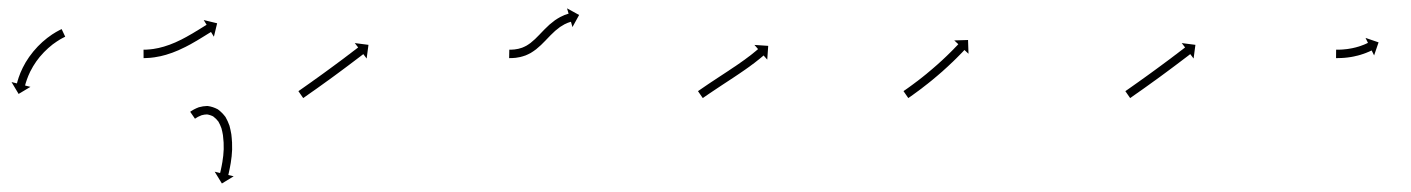

<svg xmlns="http://www.w3.org/2000/svg" viewBox="-20 -314 3350 456"><path d="M133.3 -226.1C133.9 -226.3 134.4 -226.6 134.9 -226.8L126.4 -244.9C125.9 -244.7 125.3 -244.4 124.8 -244.1C124.8 -244.1 124.8 -244.1 124.7 -244.1C124.7 -244.1 124.7 -244.1 124.7 -244.1C123.1 -243.3 121.5 -242.5 119.9 -241.7C119.9 -241.7 119.9 -241.7 119.9 -241.7C119.8 -241.7 119.8 -241.6 119.8 -241.6C117.4 -240.3 114.9 -239 112.5 -237.6C112.5 -237.6 112.5 -237.6 112.5 -237.6C112.4 -237.5 112.4 -237.5 112.4 -237.5C109.3 -235.7 106.2 -233.7 103.2 -231.8C103.2 -231.8 103.2 -231.7 103.1 -231.7C103.1 -231.7 103 -231.6 103 -231.6C99.5 -229.2 96 -226.7 92.6 -224.1C92.6 -224.1 92.6 -224.1 92.5 -224.1C92.5 -224 92.4 -224 92.4 -224C88.7 -221 85 -218 81.4 -214.8C81.4 -214.8 81.3 -214.8 81.3 -214.7C81.2 -214.7 81.2 -214.7 81.2 -214.7C77.4 -211.2 73.7 -207.7 70.1 -204C70.1 -204 70.1 -204 70 -203.9C70 -203.9 69.9 -203.8 69.9 -203.8C66.3 -200 62.8 -196 59.4 -192C59.4 -192 59.3 -192 59.3 -191.9C59.2 -191.9 59.2 -191.8 59.2 -191.8C55.9 -187.7 52.7 -183.5 49.6 -179.2C49.6 -179.2 49.5 -179.2 49.5 -179.1C49.4 -179.1 49.4 -179 49.4 -179C46.5 -174.8 43.7 -170.5 41.1 -166.2C41.1 -166.2 41 -166.1 41 -166C41 -166 40.9 -165.9 40.9 -165.9C38.5 -161.8 36.3 -157.6 34.1 -153.3C34.1 -153.3 34.1 -153.3 34 -153.2C34 -153.2 34 -153.1 34 -153.1C32.1 -149.3 30.3 -145.4 28.7 -141.5C28.7 -141.5 28.6 -141.4 28.6 -141.4C28.6 -141.3 28.6 -141.3 28.6 -141.3C27.2 -137.9 26 -134.5 24.8 -131.1C24.8 -131.1 24.7 -131.1 24.7 -131.1C24.7 -131 24.7 -131 24.7 -131C23.8 -128.3 23 -125.7 22.2 -123C22.2 -123 22.1 -123 22.1 -123C22.1 -122.9 22.1 -122.9 22.1 -122.9C21.6 -121.2 21.1 -119.5 20.7 -117.7C20.7 -117.7 20.7 -117.7 20.7 -117.7C20.7 -117.7 20.7 -117.7 20.7 -117.7C20.5 -117.1 20.3 -116.5 20.2 -115.9L7.4 -119.1L24.2 -90.9L52.3 -107.7L39.6 -110.9C39.7 -111.5 39.9 -112.1 40 -112.7C40 -112.7 40 -112.6 40 -112.6C40 -112.6 40 -112.6 40 -112.6C40.4 -114.2 40.9 -115.8 41.3 -117.4C41.3 -117.4 41.3 -117.3 41.3 -117.3C41.3 -117.3 41.3 -117.3 41.3 -117.3C42 -119.7 42.8 -122.2 43.7 -124.6C43.7 -124.6 43.6 -124.6 43.6 -124.5C43.6 -124.5 43.6 -124.4 43.6 -124.4C44.7 -127.6 45.9 -130.7 47.2 -133.8C47.2 -133.8 47.1 -133.8 47.1 -133.7C47.1 -133.7 47.1 -133.6 47.1 -133.6C48.6 -137.3 50.3 -140.9 52 -144.5C52 -144.5 52 -144.4 51.9 -144.3C51.9 -144.3 51.9 -144.2 51.9 -144.2C53.9 -148.2 56 -152.1 58.3 -155.9C58.3 -155.9 58.2 -155.9 58.2 -155.8C58.2 -155.8 58.1 -155.7 58.1 -155.7C60.6 -159.8 63.2 -163.8 65.9 -167.7C65.9 -167.7 65.9 -167.7 65.8 -167.6C65.8 -167.6 65.7 -167.5 65.7 -167.5C68.6 -171.5 71.6 -175.4 74.7 -179.3C74.7 -179.3 74.7 -179.2 74.7 -179.2C74.6 -179.1 74.6 -179.1 74.6 -179.1C77.8 -182.8 81.1 -186.5 84.5 -190.1C84.5 -190.1 84.4 -190.1 84.4 -190C84.4 -190 84.3 -189.9 84.3 -189.9C87.7 -193.3 91.1 -196.7 94.7 -199.9C94.7 -199.9 94.6 -199.8 94.6 -199.8C94.5 -199.8 94.5 -199.7 94.5 -199.7C97.9 -202.7 101.3 -205.5 104.8 -208.3C104.8 -208.3 104.8 -208.3 104.7 -208.2C104.7 -208.2 104.6 -208.2 104.6 -208.2C107.8 -210.6 111.1 -212.9 114.4 -215.1C114.4 -215.1 114.3 -215.1 114.3 -215.1C114.2 -215.1 114.2 -215 114.2 -215C117 -216.9 119.8 -218.6 122.7 -220.4C122.7 -220.4 122.6 -220.3 122.6 -220.3C122.5 -220.3 122.5 -220.3 122.5 -220.3C124.7 -221.5 126.9 -222.8 129.2 -224C129.2 -224 129.2 -224 129.1 -223.9C129.1 -223.9 129.1 -223.9 129.1 -223.9C130.5 -224.7 132 -225.4 133.4 -226.1C133.4 -226.1 133.4 -226.1 133.4 -226.1C133.4 -226.1 133.3 -226.1 133.3 -226.1Z M322.7 -196C322.1 -196 321.5 -196 320.9 -196L321 -176C321.6 -176 322.3 -176 322.9 -176C322.9 -176 322.9 -176 322.9 -176C322.9 -176 323 -176 323 -176C324.7 -176 326.5 -176.1 328.3 -176.2C328.3 -176.2 328.4 -176.2 328.4 -176.2C328.4 -176.2 328.5 -176.2 328.5 -176.2C331.2 -176.3 334 -176.5 336.8 -176.7C336.8 -176.7 336.8 -176.7 336.9 -176.7C336.9 -176.7 337 -176.7 337 -176.7C340.5 -177.1 344.1 -177.5 347.7 -178C347.7 -178 347.8 -178 347.8 -178C347.9 -178 347.9 -178.1 347.9 -178.1C352.1 -178.7 356.3 -179.5 360.5 -180.4C360.5 -180.4 360.6 -180.4 360.6 -180.4C360.7 -180.4 360.8 -180.4 360.8 -180.4C365.4 -181.5 370.1 -182.7 374.7 -184C374.7 -184 374.7 -184 374.8 -184C374.8 -184.1 374.9 -184.1 374.9 -184.1C379.8 -185.6 384.7 -187.2 389.5 -188.9C389.5 -188.9 389.6 -189 389.6 -189C389.7 -189 389.7 -189 389.7 -189C394.7 -190.9 399.7 -192.9 404.6 -195C404.6 -195 404.6 -195 404.7 -195.1C404.7 -195.1 404.7 -195.1 404.7 -195.1C409.6 -197.3 414.5 -199.6 419.3 -202C419.3 -202 419.3 -202 419.4 -202C419.4 -202 419.4 -202 419.4 -202C424.1 -204.4 428.7 -206.8 433.3 -209.3C433.3 -209.3 433.3 -209.4 433.3 -209.4C433.3 -209.4 433.4 -209.4 433.4 -209.4C437.6 -211.8 441.9 -214.2 446.1 -216.7C446.1 -216.7 446.2 -216.7 446.2 -216.7C446.2 -216.7 446.2 -216.7 446.2 -216.7C450 -219 453.8 -221.3 457.6 -223.6L457.6 -223.6L457.6 -223.6C460.8 -225.5 464 -227.5 467.2 -229.5C469.7 -231 472.2 -232.6 474.6 -234.1C476.2 -235.1 477.8 -236.1 479.4 -237L479.4 -237L479.4 -237C480 -237.4 480.6 -237.7 481.1 -238.1L488 -226.8L495.7 -258.7L463.8 -266.4L470.7 -255.1C470.1 -254.8 469.6 -254.4 469 -254.1L469 -254.1L469 -254.1C467.4 -253.1 465.8 -252.1 464.1 -251.1C461.7 -249.6 459.2 -248 456.7 -246.5C453.5 -244.5 450.3 -242.6 447.2 -240.6L447.2 -240.6L447.2 -240.7C443.5 -238.4 439.7 -236.2 436 -233.9C436 -233.9 436 -233.9 436 -234C436.1 -234 436.1 -234 436.1 -234C431.9 -231.6 427.8 -229.2 423.6 -226.9C423.6 -226.9 423.6 -226.9 423.6 -226.9C423.7 -226.9 423.7 -226.9 423.7 -226.9C419.3 -224.5 414.8 -222.1 410.3 -219.8C410.3 -219.8 410.3 -219.9 410.4 -219.9C410.4 -219.9 410.4 -219.9 410.4 -219.9C405.8 -217.6 401.2 -215.4 396.5 -213.3C396.5 -213.3 396.6 -213.4 396.6 -213.4C396.6 -213.4 396.7 -213.4 396.7 -213.4C392 -211.4 387.3 -209.5 382.6 -207.7C382.6 -207.7 382.7 -207.7 382.7 -207.7C382.8 -207.8 382.8 -207.8 382.8 -207.8C378.3 -206.2 373.7 -204.6 369 -203.2C369 -203.2 369.1 -203.2 369.1 -203.2C369.2 -203.3 369.3 -203.3 369.3 -203.3C364.9 -202.1 360.6 -200.9 356.2 -199.9C356.2 -199.9 356.3 -199.9 356.4 -199.9C356.4 -200 356.5 -200 356.5 -200C352.6 -199.2 348.7 -198.4 344.7 -197.8C344.7 -197.8 344.8 -197.8 344.8 -197.8C344.9 -197.8 344.9 -197.8 344.9 -197.8C341.6 -197.4 338.3 -197 335 -196.6C335 -196.6 335 -196.6 335.1 -196.6C335.1 -196.6 335.2 -196.7 335.2 -196.7C332.6 -196.4 330 -196.3 327.5 -196.1C327.5 -196.1 327.5 -196.1 327.5 -196.1C327.6 -196.1 327.6 -196.1 327.6 -196.1C325.9 -196.1 324.3 -196 322.6 -196C322.6 -196 322.7 -196 322.7 -196C322.7 -196 322.7 -196 322.7 -196ZM433.7 -49.9C433 -49.4 432.3 -49 431.7 -48.5L443.1 -32C443.7 -32.5 444.3 -32.9 444.9 -33.3C444.9 -33.3 444.9 -33.3 444.9 -33.3C444.8 -33.3 444.8 -33.2 444.8 -33.2C446.6 -34.4 448.4 -35.5 450.2 -36.5C450.2 -36.5 450.1 -36.5 450 -36.4C449.9 -36.4 449.8 -36.3 449.8 -36.3C452.8 -37.9 456 -39.3 459.2 -40.5C459.2 -40.5 459 -40.4 458.8 -40.4C458.5 -40.3 458.3 -40.2 458.3 -40.2C463 -41.6 467.8 -42.2 472.5 -42.3C472.6 -42.3 472.1 -42.4 471.7 -42.4C471.3 -42.4 470.8 -42.4 470.9 -42.4C476.6 -41.6 482.3 -39.7 487.4 -37C487.4 -36.9 487.1 -37.1 486.7 -37.3C486.4 -37.5 486.1 -37.7 486.1 -37.7C491 -34.1 495.4 -29.7 499.1 -24.8C499.1 -24.8 498.9 -25.1 498.7 -25.3C498.6 -25.6 498.4 -25.8 498.4 -25.8C501.4 -20.5 504 -15 506 -9.2C506 -9.2 506 -9.4 505.9 -9.5C505.8 -9.7 505.8 -9.9 505.8 -9.9C507.4 -4.1 508.6 1.7 509.6 7.5C509.6 7.5 509.6 7.4 509.6 7.3C509.5 7.2 509.5 7.1 509.5 7.1C510.2 12.9 510.7 18.6 511.1 24.4C511.1 24.4 511.1 24.3 511.1 24.2C511.1 24.2 511.1 24.1 511.1 24.1C511.3 29.7 511.3 35.2 511.3 40.8C511.3 40.8 511.3 40.7 511.3 40.6C511.3 40.5 511.3 40.4 511.3 40.4C511 45.6 510.7 50.8 510.2 56C510.2 56 510.2 56 510.2 55.9C510.2 55.9 510.2 55.8 510.2 55.8C509.6 60.4 509 64.9 508.3 69.5C508.3 69.5 508.3 69.5 508.3 69.4C508.3 69.4 508.4 69.4 508.4 69.4C507.7 73.2 507 77 506.3 80.8C506.3 80.8 506.3 80.8 506.3 80.7C506.3 80.7 506.3 80.7 506.3 80.7C505.7 83.6 505.1 86.5 504.5 89.4C504.5 89.4 504.5 89.4 504.5 89.4C504.5 89.4 504.5 89.4 504.5 89.4C504.1 91.2 503.6 93.1 503.2 95L503.2 95L503.2 94.9C503.1 95.6 502.9 96.3 502.7 96.9L489.9 93.8L507 121.8L535 104.7L522.2 101.6C522.3 101 522.5 100.3 522.7 99.6L522.7 99.6L522.7 99.6C523.1 97.7 523.6 95.7 524 93.8C524 93.8 524 93.8 524 93.8C524 93.7 524 93.7 524 93.7C524.7 90.7 525.3 87.7 525.9 84.7C525.9 84.7 525.9 84.6 525.9 84.6C525.9 84.6 525.9 84.6 525.9 84.6C526.7 80.6 527.4 76.6 528.1 72.7C528.1 72.7 528.1 72.6 528.1 72.6C528.1 72.6 528.1 72.5 528.1 72.5C528.8 67.7 529.5 63 530 58.2C530 58.2 530.1 58.1 530.1 58.1C530.1 58 530.1 58 530.1 58C530.6 52.4 531 46.9 531.3 41.3C531.3 41.3 531.3 41.3 531.3 41.2C531.3 41.1 531.3 41 531.3 41C531.3 35.1 531.3 29.3 531.1 23.4C531.1 23.4 531 23.4 531 23.3C531 23.2 531 23.2 531 23.2C530.7 17 530.1 10.9 529.4 4.7C529.4 4.7 529.4 4.6 529.3 4.5C529.3 4.4 529.3 4.3 529.3 4.3C528.2 -2.2 526.8 -8.8 525.1 -15.2C525.1 -15.2 525 -15.3 525 -15.5C524.9 -15.7 524.9 -15.8 524.9 -15.8C522.4 -22.8 519.4 -29.5 515.7 -35.9C515.7 -35.9 515.5 -36.1 515.4 -36.4C515.2 -36.6 515 -36.9 515 -36.9C510.2 -43.2 504.5 -49 498.1 -53.8C498.1 -53.8 497.8 -54 497.5 -54.2C497.2 -54.4 496.9 -54.5 496.9 -54.6C489.7 -58.4 481.7 -61.1 473.6 -62.2C473.6 -62.2 473.2 -62.3 472.8 -62.3C472.3 -62.3 471.9 -62.3 471.9 -62.3C465.5 -62.1 459 -61.2 452.8 -59.4C452.8 -59.4 452.6 -59.4 452.4 -59.3C452.2 -59.2 452 -59.2 452 -59.2C448.1 -57.7 444.2 -56 440.5 -54C440.5 -54 440.4 -54 440.3 -53.9C440.2 -53.9 440.1 -53.8 440.1 -53.8C438 -52.6 435.9 -51.3 433.8 -50C433.8 -50 433.8 -49.9 433.8 -49.9C433.7 -49.9 433.7 -49.9 433.7 -49.9Z M690.3 -98.6C689.8 -98.3 689.3 -97.9 688.7 -97.5L700.1 -81.1C700.7 -81.5 701.2 -81.9 701.8 -82.2C703.3 -83.3 704.8 -84.4 706.4 -85.5C708.8 -87.1 711.1 -88.8 713.5 -90.5C716.6 -92.6 719.7 -94.8 722.7 -97L722.7 -97L722.8 -97C726.4 -99.5 730 -102.1 733.7 -104.7L733.7 -104.7L733.7 -104.7C737.7 -107.6 741.8 -110.5 745.8 -113.4L745.8 -113.4L745.8 -113.4C750.1 -116.5 754.4 -119.6 758.7 -122.7L758.8 -122.7L758.8 -122.7C763.2 -126 767.6 -129.2 772.1 -132.4L772.1 -132.4L772.1 -132.4C776.5 -135.7 780.9 -138.9 785.4 -142.2L785.4 -142.2L785.4 -142.2C789.6 -145.4 793.9 -148.5 798.2 -151.7L798.2 -151.7L798.2 -151.7C802.2 -154.7 806.2 -157.7 810.1 -160.6L810.2 -160.7L810.2 -160.7C813.7 -163.3 817.3 -166 820.8 -168.7L820.8 -168.7L820.8 -168.7C823.8 -171 826.8 -173.3 829.8 -175.5C832.2 -177.3 834.5 -179.1 836.8 -180.8C838.3 -182 839.7 -183.1 841.2 -184.2C841.7 -184.7 842.3 -185.1 842.8 -185.5L850.8 -175L855.1 -207.5L822.6 -211.7L830.6 -201.3C830.1 -200.9 829.5 -200.5 829 -200.1C827.6 -199 826.1 -197.8 824.6 -196.7C822.3 -195 820 -193.2 817.7 -191.5C814.7 -189.2 811.8 -186.9 808.8 -184.6L808.8 -184.7L808.8 -184.7C805.2 -182 801.7 -179.3 798.1 -176.6L798.1 -176.6L798.2 -176.6C794.2 -173.7 790.2 -170.7 786.2 -167.7L786.3 -167.8L786.3 -167.8C782 -164.6 777.7 -161.4 773.5 -158.3L773.5 -158.3L773.5 -158.3C769.1 -155.1 764.7 -151.8 760.3 -148.6L760.3 -148.6L760.3 -148.6C755.9 -145.4 751.4 -142.1 747 -138.9L747 -138.9L747 -138.9C742.7 -135.8 738.4 -132.7 734.1 -129.6L734.1 -129.6L734.1 -129.6C730.1 -126.8 726.1 -123.9 722 -121L722.1 -121L722.1 -121C718.4 -118.4 714.8 -115.9 711.2 -113.3L711.2 -113.3L711.2 -113.3C708.1 -111.1 705.1 -109 702 -106.8C699.6 -105.2 697.3 -103.5 694.9 -101.8C693.4 -100.8 691.9 -99.7 690.3 -98.6Z M1190.8 -196C1190.4 -196 1190 -196 1189.6 -196L1189.2 -176C1189.7 -176 1190.2 -176 1190.7 -176C1190.7 -176 1190.8 -176 1190.8 -176C1190.9 -176 1191 -176 1191 -176C1192.8 -176 1194.5 -176 1196.3 -176.1C1196.3 -176.1 1196.4 -176.1 1196.4 -176.1C1196.5 -176.1 1196.5 -176.1 1196.5 -176.1C1199.2 -176.2 1201.9 -176.4 1204.6 -176.7C1204.6 -176.7 1204.7 -176.7 1204.7 -176.7C1204.8 -176.7 1204.9 -176.7 1204.9 -176.7C1208.3 -177.2 1211.8 -177.8 1215.2 -178.5C1215.2 -178.5 1215.3 -178.5 1215.4 -178.5C1215.5 -178.5 1215.6 -178.6 1215.6 -178.6C1219.5 -179.5 1223.4 -180.7 1227.3 -182.1C1227.3 -182.1 1227.4 -182.1 1227.5 -182.1C1227.6 -182.2 1227.8 -182.2 1227.8 -182.2C1232 -183.9 1236.1 -185.9 1240.1 -188C1240.1 -188 1240.2 -188.1 1240.3 -188.2C1240.4 -188.2 1240.6 -188.3 1240.6 -188.3C1244.8 -190.9 1248.9 -193.6 1252.8 -196.6C1252.8 -196.6 1252.9 -196.6 1253 -196.7C1253.1 -196.8 1253.1 -196.8 1253.1 -196.8C1257.2 -200.1 1261.1 -203.6 1264.9 -207.1C1264.9 -207.1 1265 -207.1 1265 -207.2C1265.1 -207.2 1265.1 -207.3 1265.1 -207.3C1269 -211 1272.7 -214.9 1276.5 -218.7L1276.5 -218.8L1276.5 -218.8C1280.2 -222.7 1283.9 -226.5 1287.7 -230.4C1287.7 -230.4 1287.6 -230.4 1287.6 -230.3C1287.6 -230.3 1287.6 -230.3 1287.6 -230.3C1291.2 -233.9 1295 -237.5 1298.8 -241C1298.8 -241 1298.7 -241 1298.7 -240.9C1298.6 -240.9 1298.6 -240.8 1298.6 -240.8C1302.2 -243.9 1305.9 -246.9 1309.8 -249.7C1309.8 -249.7 1309.7 -249.7 1309.6 -249.6C1309.5 -249.5 1309.4 -249.5 1309.4 -249.5C1312.8 -251.8 1316.4 -253.9 1320 -255.9C1320 -255.9 1319.9 -255.9 1319.8 -255.9C1319.7 -255.8 1319.6 -255.8 1319.6 -255.8C1322.5 -257.2 1325.4 -258.6 1328.4 -259.8C1328.4 -259.8 1328.3 -259.8 1328.2 -259.7C1328.1 -259.7 1328.1 -259.7 1328.1 -259.7C1330 -260.4 1332 -261.1 1333.9 -261.7C1333.9 -261.7 1333.9 -261.7 1333.8 -261.7C1333.8 -261.7 1333.8 -261.7 1333.8 -261.7C1334.5 -261.9 1335.2 -262.1 1336 -262.3L1339.6 -249.7L1355.4 -278.4L1326.7 -294.2L1330.4 -281.5C1329.6 -281.3 1328.8 -281.1 1328 -280.8C1328 -280.8 1327.9 -280.8 1327.9 -280.8C1327.9 -280.8 1327.8 -280.8 1327.8 -280.8C1325.5 -280.1 1323.3 -279.2 1321 -278.4C1321 -278.4 1320.9 -278.4 1320.9 -278.3C1320.8 -278.3 1320.7 -278.3 1320.7 -278.3C1317.3 -276.9 1313.9 -275.3 1310.6 -273.6C1310.6 -273.6 1310.5 -273.6 1310.4 -273.5C1310.3 -273.5 1310.3 -273.4 1310.3 -273.4C1306.2 -271.2 1302.2 -268.7 1298.3 -266.1C1298.3 -266.1 1298.2 -266 1298.1 -266C1298 -265.9 1297.9 -265.8 1297.9 -265.8C1293.7 -262.7 1289.6 -259.4 1285.6 -256C1285.6 -256 1285.5 -256 1285.5 -255.9C1285.4 -255.9 1285.3 -255.8 1285.3 -255.8C1281.3 -252.1 1277.3 -248.3 1273.4 -244.4C1273.4 -244.4 1273.4 -244.4 1273.4 -244.4C1273.4 -244.4 1273.3 -244.3 1273.3 -244.3C1269.5 -240.4 1265.8 -236.5 1262 -232.6L1262.1 -232.6L1262.1 -232.6C1258.5 -228.9 1254.8 -225.2 1251.1 -221.6C1251.1 -221.6 1251.2 -221.6 1251.2 -221.7C1251.3 -221.7 1251.3 -221.7 1251.3 -221.7C1247.8 -218.5 1244.3 -215.4 1240.5 -212.4C1240.5 -212.4 1240.6 -212.4 1240.7 -212.5C1240.8 -212.5 1240.9 -212.6 1240.9 -212.6C1237.4 -210.1 1233.9 -207.6 1230.2 -205.4C1230.2 -205.4 1230.3 -205.5 1230.4 -205.6C1230.6 -205.6 1230.7 -205.7 1230.7 -205.7C1227.3 -203.9 1223.8 -202.2 1220.2 -200.8C1220.2 -200.8 1220.3 -200.8 1220.5 -200.8C1220.6 -200.9 1220.7 -200.9 1220.7 -200.9C1217.4 -199.8 1214.1 -198.8 1210.8 -198C1210.8 -198 1210.9 -198 1211 -198C1211.1 -198 1211.2 -198.1 1211.2 -198.1C1208.2 -197.5 1205.3 -197 1202.3 -196.6C1202.3 -196.6 1202.4 -196.6 1202.5 -196.6C1202.6 -196.6 1202.6 -196.6 1202.6 -196.6C1200.3 -196.4 1197.9 -196.2 1195.5 -196.1C1195.5 -196.1 1195.6 -196.1 1195.6 -196.1C1195.7 -196.1 1195.7 -196.1 1195.7 -196.1C1194 -196 1192.3 -196 1190.6 -196C1190.6 -196 1190.6 -196 1190.7 -196C1190.8 -196 1190.8 -196 1190.8 -196Z M1639.4 -98.7C1638.8 -98.3 1638.3 -97.9 1637.7 -97.5L1649.1 -81.1C1649.7 -81.5 1650.2 -81.9 1650.8 -82.2C1652.3 -83.3 1653.9 -84.4 1655.4 -85.5L1655.4 -85.4L1655.4 -85.4C1657.8 -87.1 1660.2 -88.8 1662.6 -90.4L1662.6 -90.4L1662.6 -90.4C1665.8 -92.5 1668.9 -94.6 1672.1 -96.8L1672 -96.8L1672 -96.7C1675.8 -99.2 1679.5 -101.7 1683.2 -104.2L1683.2 -104.2L1683.2 -104.2C1687.4 -107 1691.5 -109.7 1695.7 -112.5C1700.1 -115.4 1704.6 -118.3 1709.1 -121.3C1713.6 -124.3 1718.2 -127.3 1722.8 -130.3L1722.8 -130.3L1722.8 -130.3C1727.4 -133.4 1731.9 -136.4 1736.5 -139.5L1736.5 -139.5L1736.5 -139.5C1740.9 -142.5 1745.2 -145.5 1749.6 -148.5C1749.6 -148.5 1749.6 -148.5 1749.6 -148.5C1749.6 -148.5 1749.6 -148.5 1749.6 -148.5C1753.7 -151.4 1757.7 -154.2 1761.7 -157.1C1761.7 -157.1 1761.7 -157.1 1761.7 -157.1C1761.7 -157.1 1761.7 -157.2 1761.7 -157.2C1765.3 -159.8 1768.8 -162.4 1772.3 -165C1772.3 -165 1772.3 -165.1 1772.3 -165.1C1772.4 -165.1 1772.4 -165.1 1772.4 -165.1C1775.3 -167.4 1778.2 -169.6 1781.1 -172C1781.1 -172 1781.2 -172 1781.2 -172C1781.2 -172 1781.2 -172 1781.2 -172C1783.4 -173.8 1785.6 -175.6 1787.8 -177.4C1787.8 -177.4 1787.8 -177.4 1787.8 -177.4C1787.9 -177.5 1787.9 -177.5 1787.9 -177.5C1789.3 -178.6 1790.7 -179.8 1792.1 -181L1792.1 -181L1792.1 -181C1792.6 -181.5 1793 -181.9 1793.5 -182.3L1802.2 -172.4L1804.5 -205.1L1771.8 -207.3L1780.4 -197.4C1779.9 -197 1779.5 -196.6 1779 -196.2L1779 -196.2L1779 -196.2C1777.7 -195 1776.3 -193.9 1775 -192.8C1775 -192.8 1775 -192.8 1775 -192.8C1775 -192.8 1775 -192.8 1775 -192.8C1772.9 -191 1770.8 -189.3 1768.6 -187.6C1768.6 -187.6 1768.6 -187.6 1768.7 -187.6C1768.7 -187.6 1768.7 -187.6 1768.7 -187.6C1765.9 -185.4 1763 -183.1 1760.2 -180.9C1760.2 -180.9 1760.2 -180.9 1760.2 -181C1760.2 -181 1760.2 -181 1760.2 -181C1756.8 -178.4 1753.4 -175.8 1749.9 -173.3C1749.9 -173.3 1749.9 -173.3 1749.9 -173.3C1749.9 -173.3 1750 -173.3 1750 -173.3C1746 -170.5 1742.1 -167.7 1738.1 -164.9C1738.1 -164.9 1738.1 -164.9 1738.1 -164.9C1738.2 -164.9 1738.2 -164.9 1738.2 -164.9C1733.9 -161.9 1729.6 -159 1725.3 -156L1725.3 -156.1L1725.3 -156.1C1720.8 -153 1716.3 -150 1711.7 -147L1711.8 -147L1711.8 -147C1707.2 -144 1702.6 -141 1698.1 -138C1693.6 -135 1689.2 -132.1 1684.7 -129.2C1680.5 -126.4 1676.3 -123.6 1672.2 -120.9L1672.1 -120.9L1672.1 -120.9C1668.4 -118.4 1664.6 -115.9 1660.9 -113.4L1660.9 -113.4L1660.9 -113.4C1657.7 -111.2 1654.6 -109.1 1651.4 -106.9L1651.4 -106.9L1651.4 -106.9C1648.9 -105.3 1646.5 -103.6 1644.1 -101.9L1644.1 -101.9L1644.1 -101.9C1642.5 -100.8 1640.9 -99.8 1639.4 -98.7Z M2127.4 -98.7C2126.9 -98.3 2126.4 -98 2125.8 -97.6L2137.2 -81.1C2137.7 -81.5 2138.2 -81.9 2138.8 -82.2L2138.8 -82.2L2138.8 -82.2C2140.3 -83.3 2141.8 -84.4 2143.4 -85.4L2143.4 -85.4L2143.4 -85.4C2145.7 -87.1 2148.1 -88.8 2150.4 -90.4L2150.5 -90.5L2150.5 -90.5C2153.5 -92.6 2156.5 -94.8 2159.5 -97.1L2159.6 -97.1L2159.6 -97.1C2163.1 -99.7 2166.7 -102.4 2170.2 -105C2170.2 -105 2170.2 -105 2170.2 -105.1C2170.2 -105.1 2170.2 -105.1 2170.2 -105.1C2174.1 -108.1 2178 -111.1 2181.9 -114.2C2181.9 -114.2 2181.9 -114.2 2182 -114.2C2182 -114.2 2182 -114.2 2182 -114.2C2186.1 -117.5 2190.2 -120.8 2194.3 -124.1C2194.3 -124.1 2194.3 -124.1 2194.3 -124.1C2194.3 -124.2 2194.4 -124.2 2194.4 -124.2C2198.6 -127.6 2202.7 -131.1 2206.9 -134.7C2206.9 -134.7 2206.9 -134.7 2206.9 -134.7C2206.9 -134.7 2206.9 -134.7 2206.9 -134.7C2211.1 -138.3 2215.2 -141.8 2219.3 -145.4C2219.3 -145.4 2219.3 -145.5 2219.3 -145.5C2219.3 -145.5 2219.3 -145.5 2219.3 -145.5C2223.2 -149 2227.1 -152.6 2231 -156.1C2231 -156.1 2231 -156.1 2231.1 -156.1C2231.1 -156.2 2231.1 -156.2 2231.1 -156.2C2234.7 -159.5 2238.3 -162.9 2241.8 -166.3C2241.8 -166.3 2241.9 -166.3 2241.9 -166.3C2241.9 -166.3 2241.9 -166.3 2241.9 -166.3C2245.1 -169.4 2248.2 -172.5 2251.4 -175.6L2251.4 -175.6L2251.4 -175.6C2254.1 -178.3 2256.7 -180.9 2259.3 -183.6L2259.3 -183.6L2259.3 -183.6C2261.4 -185.7 2263.4 -187.7 2265.4 -189.8L2265.4 -189.8L2265.4 -189.8C2266.7 -191.2 2267.9 -192.5 2269.2 -193.9L2269.2 -193.9L2269.2 -193.9C2269.7 -194.4 2270.1 -194.8 2270.6 -195.3L2280.2 -186.3L2279.1 -219L2246.4 -218L2256 -209C2255.5 -208.5 2255.1 -208.1 2254.7 -207.6L2254.7 -207.6L2254.7 -207.6C2253.4 -206.3 2252.2 -205 2250.9 -203.6L2250.9 -203.7L2250.9 -203.7C2249 -201.6 2247 -199.6 2245 -197.6L2245 -197.6L2245.1 -197.6C2242.5 -195 2239.9 -192.4 2237.3 -189.8L2237.3 -189.8L2237.3 -189.8C2234.2 -186.8 2231.1 -183.8 2228 -180.7C2228 -180.7 2228 -180.8 2228 -180.8C2228 -180.8 2228.1 -180.8 2228.1 -180.8C2224.5 -177.4 2221 -174.1 2217.5 -170.8C2217.5 -170.8 2217.5 -170.8 2217.5 -170.8C2217.5 -170.8 2217.5 -170.8 2217.5 -170.8C2213.7 -167.3 2209.8 -163.9 2206 -160.4C2206 -160.4 2206 -160.4 2206 -160.4C2206 -160.4 2206 -160.4 2206 -160.4C2202 -156.9 2198 -153.4 2193.9 -149.9C2193.9 -149.9 2193.9 -149.9 2193.9 -149.9C2193.9 -149.9 2193.9 -149.9 2193.9 -149.9C2189.8 -146.4 2185.7 -143 2181.6 -139.6C2181.6 -139.6 2181.6 -139.6 2181.6 -139.6C2181.6 -139.6 2181.7 -139.6 2181.7 -139.6C2177.6 -136.3 2173.6 -133.1 2169.5 -129.8C2169.5 -129.8 2169.5 -129.9 2169.5 -129.9C2169.6 -129.9 2169.6 -129.9 2169.6 -129.9C2165.8 -126.9 2161.9 -123.9 2158.1 -120.9C2158.1 -120.9 2158.1 -121 2158.1 -121C2158.1 -121 2158.1 -121 2158.1 -121C2154.6 -118.4 2151.2 -115.7 2147.7 -113.2L2147.7 -113.2L2147.7 -113.2C2144.7 -111 2141.8 -108.8 2138.8 -106.7L2138.8 -106.7L2138.8 -106.7C2136.5 -105.1 2134.2 -103.4 2131.9 -101.8L2131.9 -101.8L2131.9 -101.8C2130.4 -100.8 2128.9 -99.7 2127.4 -98.7L2127.4 -98.7Z M2654.3 -98.6C2653.8 -98.3 2653.3 -97.9 2652.7 -97.5L2664.1 -81.1C2664.7 -81.5 2665.2 -81.9 2665.8 -82.2C2667.3 -83.3 2668.8 -84.4 2670.4 -85.5C2672.8 -87.1 2675.1 -88.8 2677.5 -90.5C2680.6 -92.6 2683.7 -94.8 2686.7 -97L2686.7 -97L2686.8 -97C2690.4 -99.5 2694 -102.1 2697.7 -104.7L2697.7 -104.7L2697.7 -104.7C2701.7 -107.6 2705.8 -110.5 2709.8 -113.4L2709.8 -113.4L2709.8 -113.4C2714.1 -116.5 2718.4 -119.6 2722.7 -122.7L2722.8 -122.7L2722.8 -122.7C2727.2 -126 2731.6 -129.2 2736.1 -132.4L2736.1 -132.4L2736.1 -132.4C2740.5 -135.7 2744.9 -138.9 2749.4 -142.2L2749.4 -142.2L2749.4 -142.2C2753.6 -145.4 2757.9 -148.5 2762.2 -151.7L2762.2 -151.7L2762.2 -151.7C2766.2 -154.7 2770.2 -157.7 2774.1 -160.6L2774.2 -160.7L2774.2 -160.7C2777.7 -163.3 2781.3 -166 2784.8 -168.7L2784.8 -168.7L2784.8 -168.7C2787.8 -171 2790.8 -173.3 2793.8 -175.5C2796.2 -177.3 2798.5 -179.1 2800.8 -180.8C2802.3 -182 2803.7 -183.1 2805.2 -184.2C2805.7 -184.7 2806.3 -185.1 2806.8 -185.5L2814.8 -175L2819.1 -207.5L2786.6 -211.7L2794.6 -201.3C2794.1 -200.9 2793.5 -200.5 2793 -200.1C2791.6 -199 2790.1 -197.8 2788.6 -196.7C2786.3 -195 2784 -193.2 2781.7 -191.5C2778.7 -189.2 2775.8 -186.9 2772.8 -184.6L2772.8 -184.7L2772.8 -184.7C2769.2 -182 2765.7 -179.3 2762.1 -176.6L2762.1 -176.6L2762.2 -176.6C2758.2 -173.7 2754.2 -170.7 2750.2 -167.7L2750.3 -167.8L2750.3 -167.8C2746 -164.6 2741.7 -161.4 2737.5 -158.3L2737.5 -158.3L2737.5 -158.3C2733.1 -155.1 2728.7 -151.8 2724.3 -148.6L2724.3 -148.6L2724.3 -148.6C2719.9 -145.4 2715.4 -142.1 2711 -138.9L2711 -138.9L2711 -138.9C2706.7 -135.8 2702.4 -132.7 2698.1 -129.6L2698.1 -129.6L2698.1 -129.6C2694.1 -126.8 2690.1 -123.9 2686 -121L2686.1 -121L2686.1 -121C2682.4 -118.4 2678.8 -115.9 2675.2 -113.3L2675.2 -113.3L2675.2 -113.3C2672.1 -111.1 2669.1 -109 2666 -106.8C2663.6 -105.2 2661.3 -103.5 2658.9 -101.8C2657.4 -100.8 2655.9 -99.7 2654.3 -98.6Z M3154.2 -196C3153.9 -196 3153.6 -196 3153.3 -196L3153.1 -176C3153.4 -176 3153.7 -176 3154 -176L3154 -176L3154.1 -176C3155 -176 3155.9 -176 3156.8 -176C3156.8 -176 3156.8 -176 3156.8 -176C3156.8 -176 3156.9 -176 3156.9 -176C3158.3 -176 3159.7 -176 3161.1 -176.1C3161.1 -176.1 3161.1 -176.1 3161.2 -176.1C3161.2 -176.1 3161.2 -176.1 3161.2 -176.1C3163 -176.1 3164.9 -176.2 3166.7 -176.3C3166.7 -176.3 3166.7 -176.3 3166.8 -176.3C3166.8 -176.3 3166.8 -176.3 3166.8 -176.3C3169 -176.4 3171.1 -176.6 3173.3 -176.7C3173.3 -176.7 3173.3 -176.7 3173.4 -176.7C3173.4 -176.7 3173.4 -176.7 3173.4 -176.7C3175.8 -177 3178.3 -177.2 3180.7 -177.5C3180.7 -177.5 3180.7 -177.5 3180.7 -177.5C3180.8 -177.5 3180.8 -177.5 3180.8 -177.5C3183.4 -177.8 3185.9 -178.2 3188.5 -178.6C3188.5 -178.6 3188.5 -178.6 3188.5 -178.6C3188.6 -178.6 3188.6 -178.6 3188.6 -178.6C3191.2 -179.1 3193.9 -179.6 3196.5 -180.1C3196.5 -180.1 3196.5 -180.1 3196.6 -180.1C3196.6 -180.1 3196.6 -180.2 3196.6 -180.2C3199.2 -180.7 3201.8 -181.3 3204.4 -182C3204.4 -182 3204.5 -182 3204.5 -182C3204.5 -182 3204.6 -182 3204.6 -182C3207.1 -182.7 3209.5 -183.4 3212 -184.1C3212 -184.1 3212.1 -184.1 3212.1 -184.1C3212.1 -184.1 3212.2 -184.2 3212.2 -184.2C3214.5 -184.9 3216.8 -185.6 3219 -186.4C3219 -186.4 3219.1 -186.4 3219.1 -186.4C3219.1 -186.4 3219.2 -186.5 3219.2 -186.5C3221.2 -187.2 3223.2 -187.9 3225.2 -188.7C3225.2 -188.7 3225.3 -188.7 3225.3 -188.7C3225.3 -188.8 3225.3 -188.8 3225.3 -188.8C3227 -189.4 3228.7 -190.1 3230.4 -190.9C3230.4 -190.9 3230.4 -190.9 3230.4 -190.9C3230.5 -190.9 3230.5 -190.9 3230.5 -190.9C3231.8 -191.5 3233 -192 3234.3 -192.6C3234.3 -192.6 3234.3 -192.6 3234.4 -192.6C3234.4 -192.6 3234.4 -192.7 3234.4 -192.7C3235.2 -193 3236 -193.4 3236.8 -193.8L3236.9 -193.8L3236.9 -193.8C3237.2 -194 3237.4 -194.1 3237.7 -194.2L3243.5 -182.4L3254.1 -213.4L3223.1 -224L3228.9 -212.2C3228.6 -212.1 3228.4 -211.9 3228.1 -211.8L3228.1 -211.8L3228.1 -211.8C3227.4 -211.5 3226.6 -211.1 3225.9 -210.8C3225.9 -210.8 3225.9 -210.8 3225.9 -210.8C3225.9 -210.8 3226 -210.8 3226 -210.8C3224.8 -210.2 3223.6 -209.7 3222.4 -209.2C3222.4 -209.2 3222.4 -209.2 3222.5 -209.2C3222.5 -209.2 3222.5 -209.2 3222.5 -209.2C3221 -208.6 3219.4 -207.9 3217.9 -207.3C3217.9 -207.3 3217.9 -207.3 3217.9 -207.3C3218 -207.4 3218 -207.4 3218 -207.4C3216.1 -206.6 3214.3 -205.9 3212.4 -205.3C3212.4 -205.3 3212.4 -205.3 3212.5 -205.3C3212.5 -205.3 3212.5 -205.3 3212.5 -205.3C3210.4 -204.6 3208.3 -203.9 3206.2 -203.2C3206.2 -203.2 3206.2 -203.3 3206.3 -203.3C3206.3 -203.3 3206.3 -203.3 3206.3 -203.3C3204 -202.6 3201.7 -202 3199.4 -201.3C3199.4 -201.3 3199.5 -201.4 3199.5 -201.4C3199.5 -201.4 3199.6 -201.4 3199.6 -201.4C3197.2 -200.8 3194.8 -200.2 3192.4 -199.7C3192.4 -199.7 3192.4 -199.7 3192.4 -199.7C3192.5 -199.7 3192.5 -199.7 3192.5 -199.7C3190.1 -199.2 3187.7 -198.8 3185.2 -198.4C3185.2 -198.4 3185.2 -198.4 3185.3 -198.4C3185.3 -198.4 3185.3 -198.4 3185.3 -198.4C3183 -198 3180.6 -197.7 3178.2 -197.3C3178.2 -197.3 3178.2 -197.3 3178.3 -197.4C3178.3 -197.4 3178.3 -197.4 3178.3 -197.4C3176.1 -197.1 3173.8 -196.9 3171.6 -196.7C3171.6 -196.7 3171.6 -196.7 3171.7 -196.7C3171.7 -196.7 3171.7 -196.7 3171.7 -196.7C3169.7 -196.5 3167.7 -196.4 3165.6 -196.2C3165.6 -196.2 3165.7 -196.2 3165.7 -196.2C3165.7 -196.2 3165.7 -196.3 3165.7 -196.3C3164 -196.2 3162.3 -196.1 3160.6 -196C3160.6 -196 3160.6 -196 3160.6 -196C3160.7 -196 3160.7 -196 3160.7 -196C3159.3 -196 3158 -196 3156.7 -196C3156.7 -196 3156.7 -196 3156.7 -196C3156.7 -196 3156.7 -196 3156.7 -196C3155.9 -196 3155 -196 3154.2 -196L3154.2 -196Z"/></svg>

Font: FRB American Cursive Just Arrows Semibold
Style: Italic
Weight: 600
Italic angle: -25°
Version: Version 2.0;Modular Font Editor K font №1